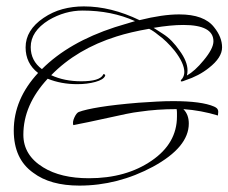

<svg xmlns="http://www.w3.org/2000/svg" viewBox="-20 -539 714 600"><path d="M228 41Q137 41 84 1Q23 -42 23 -131Q23 -229 99 -311Q60 -341 60 -391Q60 -445 116 -483Q144 -502 175.5 -510.5Q207 -519 242 -519Q327 -519 416 -476Q488 -494 540 -494Q618 -494 649 -454Q674 -423 674 -391Q674 -359 633 -327Q602 -302 559 -288Q545 -282 545 -286V-287Q545 -289 550 -294Q556 -303 556 -314Q556 -341 526 -380Q513 -396 500 -408.5Q487 -421 473 -431Q460 -442 446 -449Q388 -439 344 -425Q220 -386 140 -304Q181 -285 234 -285Q291 -285 302 -305Q304 -310 307 -306Q310 -305 308 -301Q303 -290 278 -283Q253 -276 221 -276Q171 -276 129 -293Q53 -211 53 -118Q53 -54 115 -16Q170 18 258 18Q374 18 454 -37Q533 -91 533 -175Q533 -181 533 -186.5Q533 -192 532 -198Q501 -198 472.5 -196Q444 -194 417 -190Q399 -188 374.5 -183Q350 -178 319 -171Q284 -163 256.5 -157.5Q229 -152 209 -148Q206 -158 212.5 -172Q219 -186 226 -189Q247 -197 293.5 -204.5Q340 -212 413 -218Q442 -220 469 -221.5Q496 -223 521 -223Q610 -223 649 -206Q660 -201 661 -195Q663 -192 661 -178Q635 -186 608 -191Q581 -196 553 -198Q570 -181 570 -153Q570 -79 458 -18Q348 41 228 41ZM111 -323Q195 -407 339 -454Q356 -459 372 -464Q388 -469 402 -473Q329 -506 238 -506Q183 -506 132 -476Q76 -441 76 -392Q76 -349 111 -323ZM564 -303Q589 -317 616 -350Q647 -387 647 -410Q647 -461 553 -461Q513 -461 460 -452L488 -434Q504 -424 517 -410.5Q530 -397 541 -381Q566 -347 566 -319Q566 -315 565.5 -311Q565 -307 564 -303Z"/></svg>

Font: Passions Conflict
Style: Regular
Weight: 400
Designer: Robert E. Leuschke
Foundry: Robert E. Leuschke
Version: Version 1.010; ttfautohint (v1.8.3)